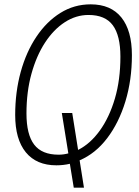

<svg xmlns="http://www.w3.org/2000/svg" viewBox="-20 -746 640 885"><path d="M240 16Q148 16 99 -44Q50 -104 50 -216Q50 -322 75.5 -414.5Q101 -507 148 -577Q195 -647 258.5 -686.5Q322 -726 398 -726Q491 -726 539.5 -665.5Q588 -605 588 -492Q588 -377 558 -278.5Q528 -180 474 -109Q420 -38 347 -7L367 119H320L302 9Q272 16 240 16ZM250 -33Q273 -33 295 -39L265 -225H313L340 -55Q396 -83 440 -144Q484 -205 509.5 -291.5Q535 -378 535 -485Q535 -582 500 -629.5Q465 -677 388 -677Q330 -677 278.5 -643.5Q227 -610 187.5 -549.5Q148 -489 125 -406Q102 -323 102 -223Q102 -126 137.5 -79.5Q173 -33 250 -33Z"/></svg>

Font: Geist Mono ExtraLight
Style: Italic
Weight: 200
Italic angle: -12°
Monospace: yes
Designer: Basement.studio, Andrés Briganti, Mateo Zaragoza
Foundry: Basement.studio, Vercel, Andrés Briganti, Guido Ferreyra, Mateo Zaragoza
Version: Version 1.500; ttfautohint (v1.8.4.7-5d5b)